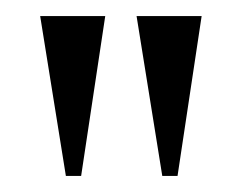

<svg xmlns="http://www.w3.org/2000/svg" viewBox="-20 -719 301 239"><path d="M30 -699H111L81 -500H62ZM150 -699H231L201 -500H182Z"/></svg>

Font: Moniqa Extra Bold Narrow Heading
Style: Regular
Weight: 800
Width: 4
Designer: Rajesh Rajput
Foundry: Rajesh Rajput
Version: Version 1.000;December 15, 2022;FontCreator 14.0.0.2794 32-b